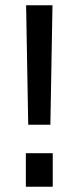

<svg xmlns="http://www.w3.org/2000/svg" viewBox="-20 -708 297 728"><path d="M79 -688H179L171 -235H87ZM78 -127H180V0H78Z"/></svg>

Font: Cairo SemiBold
Style: Regular
Weight: 600
Designer: Mohamed Gaber, the designers of Titillium
Foundry: Kief Type Foundry
Version: Version 2.009; ttfautohint (v1.5.33-1714) -l 8 -r 50 -G 200 